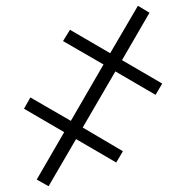

<svg xmlns="http://www.w3.org/2000/svg" viewBox="-20 -647 646 664"><path d="M457 -627 497 -603 402 -439 541 -358 518 -319 379 -400 266 -206 405 -124 382 -85 243 -166 148 -3 107 -26 202 -190 63 -271 85 -310 225 -229 338 -424 198 -505 222 -544 361 -463Z"/></svg>

Font: Noto Sans Light
Style: Regular
Weight: 300
Designer: Monotype Design Team
Foundry: Monotype Imaging Inc.
Version: Version 2.007